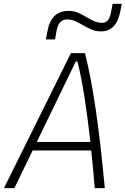

<svg xmlns="http://www.w3.org/2000/svg" viewBox="-32 -967 645 987"><path d="M-11.7 0 332.5 -693.8H404.8Q434.6 -577.1 459.5 -408.4Q484.4 -239.7 506.8 0H455.1Q446.3 -105 437 -193.4H135.7L42 0ZM157.2 -237.3H432.6Q417.5 -372.1 401.4 -473.6Q385.3 -575.2 366.2 -650.9H357.4ZM204.1 -764.6 211.4 -803.7Q229.5 -911.1 320.8 -911.1Q346.7 -911.1 368.4 -901.9Q390.1 -892.6 410.2 -880.4Q430.2 -868.2 450.4 -858.9Q470.7 -849.6 494.1 -849.6Q530.3 -849.6 539.6 -908.2L546.9 -947.3H593.8L587.4 -913.1Q568.4 -805.7 487.3 -805.7Q461.4 -805.7 439.2 -814.9Q417 -824.2 396.5 -836.4Q376 -848.6 355.5 -857.9Q335 -867.2 313 -867.2Q269 -867.2 258.8 -808.6L251 -764.6Z"/></svg>

Font: Cascadia Mono ExtraLight
Style: Italic
Weight: 200
Italic angle: -10°
Monospace: yes
Designer: Aaron Bell
Foundry: Saja Typeworks
Version: Version 2404.023; ttfautohint (v1.8.4)